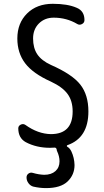

<svg xmlns="http://www.w3.org/2000/svg" viewBox="-20 -760 540 1000"><path d="M245.1 -335Q151.4 -377 110.8 -430.7Q70.3 -484.4 70.3 -559.6Q70.3 -639.6 121.1 -689.9Q171.9 -740.2 254.9 -740.2Q332 -740.2 378.9 -719.7Q419.9 -703.1 419.9 -655.3Q419.9 -641.6 407.2 -634.8Q394.5 -627.9 382.8 -634.8Q327.1 -668 259.8 -668Q212.9 -668 182.6 -637.7Q152.3 -607.4 152.3 -559.6Q152.3 -509.8 174.3 -477.1Q196.3 -444.3 245.1 -421.9Q356.4 -373 398.4 -319.3Q440.4 -265.6 440.4 -179.7Q440.4 -42 331.1 -3.9Q328.1 -2.9 328.1 0Q328.1 2.9 330.1 3.9Q343.8 11.7 351.6 28.3Q367.2 61.5 368.2 99.6Q368.2 150.4 332 185.1Q295.9 219.7 219.7 219.7Q187.5 219.7 153.3 211.9Q138.7 208 128.4 194.3Q118.2 180.7 118.2 164.1Q118.2 151.4 128.4 144Q138.7 136.7 151.4 140.6Q181.6 149.4 210 150.4Q247.1 150.4 268.6 131.3Q290 112.3 290 80.1Q290 54.7 277.3 27.3Q275.4 23.4 275.4 19.5Q273.4 8.8 264.6 8.8Q256.8 9.8 240.2 9.8Q169.9 9.8 114.3 -19.5Q75.2 -41 75.2 -91.8Q75.2 -104.5 87.9 -110.8Q100.6 -117.2 112.3 -109.4Q177.7 -62.5 245.1 -61.5Q358.4 -61.5 358.4 -179.7Q358.4 -234.4 332 -270.5Q305.7 -306.6 245.1 -335Z"/></svg>

Font: Rounded-X Mgen+ 2m regular
Style: Regular
Weight: 400
Designer: [Source Han Sans]
Ryoko NISHIZUKA  (kana & ideographs); Paul D. Hunt (Latin, Greek & Cyrillic); Wenlong ZHANG  (bopomofo
Version: Version 1.059.20150602